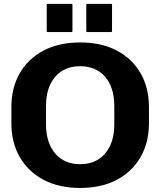

<svg xmlns="http://www.w3.org/2000/svg" viewBox="-20 -932 810 970"><path d="M37.5 -309V-391.5Q37.5 -488 79.5 -561.5Q121.5 -635 199.2 -676.2Q277 -717.5 385 -717.5Q493 -717.5 570.8 -676.2Q648.5 -635 690.5 -561.5Q732.5 -488 732.5 -391.5V-309Q732.5 -212.5 690.5 -139Q648.5 -65.5 570.8 -24Q493 17.5 385 17.5Q277 17.5 199.2 -24Q121.5 -65.5 79.5 -139Q37.5 -212.5 37.5 -309ZM212.5 -304Q212.5 -211 258.8 -156.8Q305 -102.5 385 -102.5Q465 -102.5 511.2 -156.8Q557.5 -211 557.5 -304V-396.5Q557.5 -489.5 511.5 -543.5Q465.5 -597.5 385 -597.5Q304.5 -597.5 258.5 -543.5Q212.5 -489.5 212.5 -396.5ZM341 -770H221Q216 -770 216 -775V-907.5Q216 -912.5 221 -912.5H341Q346 -912.5 346 -907.5V-775Q346 -770 341 -770ZM541 -770H421Q416 -770 416 -775V-907.5Q416 -912.5 421 -912.5H541Q546 -912.5 546 -907.5V-775Q546 -770 541 -770Z"/></svg>

Font: MFEK Sans
Style: Bold
Weight: 700
Designer: Owen Earl
Foundry: indestructible type*
Version: Version 0.001; ttfautohint (v1.8.4.7-5d5b)